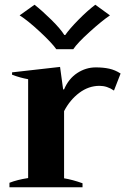

<svg xmlns="http://www.w3.org/2000/svg" viewBox="-20 -792 543 812"><path d="M63 -727 126 -772Q159 -746 197.5 -708Q236 -670 252 -644H256Q274 -670 312 -708.5Q350 -747 383 -772L445 -727Q411 -704 359 -657Q307 -610 290 -584H218Q200 -610 149 -657.5Q98 -705 63 -727ZM20 -19Q53 -32 99 -39V-457Q65 -463 31 -476V-486L234 -509L247 -414H251Q270 -459 306.5 -483Q343 -507 385 -507Q417 -507 442 -501.5Q467 -496 490 -481L462 -409Q433 -429 401 -429Q355 -429 315.5 -399.5Q276 -370 251 -322V-38Q287 -32 329 -17V0H20Z"/></svg>

Font: Trirong Bold
Style: Regular
Weight: 700
Designer: Katatrad Team
Foundry: CadsonDemak
Version: Version 1.000